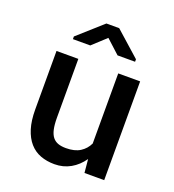

<svg xmlns="http://www.w3.org/2000/svg" viewBox="-136 -850 873 965"><g transform="rotate(20 300.0 -367.0)"><path d="M414.6 -72.3Q387.7 -33.2 349.4 -11.5Q311 10.3 263.7 10.3Q222.7 10.3 188.7 -2.4Q154.8 -15.1 130.6 -42.7Q106.4 -70.3 93 -113Q79.6 -155.8 79.6 -215.8V-528.3H196.3V-214.8Q196.3 -176.8 201.9 -151.9Q207.5 -127 219.2 -112.3Q231 -97.7 248.5 -91.6Q266.1 -85.4 290.5 -85.4Q337.4 -85.4 366.2 -103.8Q395 -122.1 409.7 -153.3V-528.3H526.9V0H421.4ZM469.2 -625.5V-612.3H375.5L302.2 -679.2L229.5 -612.3H136.7V-626.5L268.1 -743.7H336.4Z"/></g></svg>

Font: Roboto Mono
Style: Regular
Weight: 500
Designer: Google
Version: Version 2.000986; 2015; ttfautohint (v1.3)